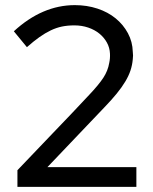

<svg xmlns="http://www.w3.org/2000/svg" viewBox="-20 -729 596 749"><path d="M48 0V-65Q118 -139 188 -211.5Q258 -284 328 -359Q365 -398 383 -425.5Q401 -453 406 -483Q410 -501 409 -520Q408 -543 397 -563Q386 -583 367.5 -598Q349 -613 324 -621.5Q299 -630 270 -630Q244 -630 222 -625.5Q200 -621 178 -610.5Q156 -600 133.5 -584Q111 -568 85 -545Q72 -561 59.5 -576Q47 -591 34 -607Q145 -709 272 -709Q319 -709 360 -695.5Q401 -682 431 -657.5Q461 -633 479 -599.5Q497 -566 498 -527Q500 -512 498 -498Q496 -475 489 -454Q482 -433 468.5 -410.5Q455 -388 435 -363.5Q415 -339 387 -310Q331 -252 276 -193.5Q221 -135 165 -77H512V0Z"/></svg>

Font: Rosa Sans
Style: Regular
Weight: 400
Designer: Pentagram / MCKL
Foundry: Pentagram / MCKL
Version: Version 1.005;September 16, 2019;FontCreator 11.5.0.2425 64-